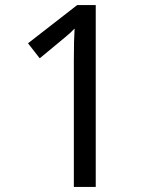

<svg xmlns="http://www.w3.org/2000/svg" viewBox="-20 -800 612 754"><path d="M356 -66V-780H283L90 -630L136 -571L235 -653C251 -666 264 -678 273 -688C271 -660 270 -619 270 -565V-66Z"/></svg>

Font: Noto Sans Malayalam UI
Style: Regular
Weight: 400
Designer: Jelle Bosma - Monotype Design Team
Foundry: Monotype Imaging Inc.
Version: Version 2.104